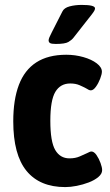

<svg xmlns="http://www.w3.org/2000/svg" viewBox="-20 -754 448 782"><path d="M246 8Q142 8 88 -58Q34 -124 34 -260Q34 -348 57 -408.5Q80 -469 128 -500Q176 -531 250 -531Q286 -531 319.5 -521.5Q353 -512 374 -496Q395 -480 395 -462Q395 -452 388 -433.5Q381 -415 370.5 -400.5Q360 -386 350 -386Q346 -386 341.5 -388Q337 -390 331 -394Q320 -400 304 -407Q288 -414 266 -414Q226 -414 205.5 -380Q185 -346 185 -262Q185 -177 205 -143Q225 -109 263 -109Q287 -109 305 -117Q323 -125 334 -130Q340 -133 344.5 -135Q349 -137 352 -137Q363 -137 373 -122.5Q383 -108 389.5 -90Q396 -72 396 -61Q396 -46 380.5 -33Q365 -20 341.5 -11Q318 -2 292.5 3Q267 8 246 8ZM207 -575Q190 -575 184 -578.5Q178 -582 178 -590Q178 -598 191 -622.5Q204 -647 234 -707Q241 -722 263.5 -728Q286 -734 313 -734Q367 -734 367 -720Q367 -716 364.5 -711Q362 -706 354 -695.5Q346 -685 328 -662.5Q310 -640 279 -600Q272 -591 258.5 -583Q245 -575 207 -575Z"/></svg>

Font: Asap Condensed VF Beta
Style: Regular
Weight: 400
Designer: Pablo Cosgaya
Foundry: Omnibus-Type
Version: Version 1.008